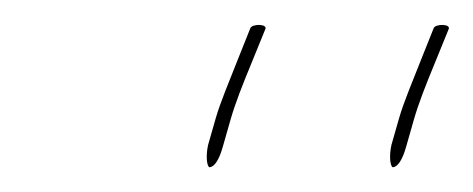

<svg xmlns="http://www.w3.org/2000/svg" viewBox="-20 -599 382 155"><path d="M148 -482C146 -473 147 -465 149 -464C153 -464 157 -470 160 -481L166 -502C170 -516 176 -531 183 -548L194 -575C197 -580 183 -580 182 -576L172 -551C165 -533 158 -517 154 -503ZM296 -482C294 -473 295 -465 297 -464C301 -464 305 -470 308 -481L314 -502C318 -516 324 -531 331 -548L342 -575C345 -580 331 -580 330 -576L320 -551C313 -533 306 -517 302 -503Z"/></svg>

Font: Stray Cat
Style: HlCnObl
Weight: 100
Version: Version 1.0